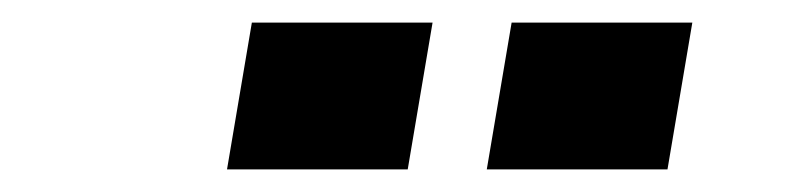

<svg xmlns="http://www.w3.org/2000/svg" viewBox="-20 -730 711 170"><path d="M411 -580H571L593 -710H433ZM181 -580H341L363 -710H203Z"/></svg>

Font: Uncut Sans
Style: Bold Italic
Weight: 700
Italic angle: -10°
Designer: Kasper Nordkvist
Foundry: Uncut Type
Version: Version 1.111;FEAKit 1.0